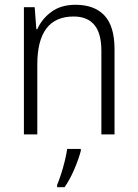

<svg xmlns="http://www.w3.org/2000/svg" viewBox="-20 -562 576 803"><path d="M296 -542Q375 -542 417 -497Q459 -452 459 -356V0H404V-349Q404 -423 374.5 -458Q345 -493 288 -493Q136 -493 136 -292V0H80V-532H125L132 -440H136Q155 -483 195 -512.5Q235 -542 296 -542ZM318 69Q309 103 291 145.5Q273 188 250 221H219V211Q226 195 235 167.5Q244 140 251 111Q258 82 261 61H318Z"/></svg>

Font: Noto Sans Arabic UI SmCn Lt
Style: Regular
Weight: 300
Width: 4
Designer: Monotype Design Team, Nadine Chahine and Nizar Qandah
Foundry: Monotype Imaging Inc.
Version: Version 2.010; ttfautohint (v1.8.4.7-5d5b)